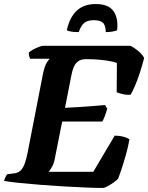

<svg xmlns="http://www.w3.org/2000/svg" viewBox="-31 -931 734 951"><path d="M478 0Q448 0 397.5 -2Q347 -4 288 -7.5Q229 -11 170.5 -15.5Q112 -20 64 -25Q16 -30 -11 -35Q-8 -45 -3.5 -54.5Q1 -64 5 -68L37 -72Q57 -74 69.5 -85Q82 -96 90.5 -118Q99 -140 106 -176L181 -561Q190 -605 201.5 -622Q213 -639 215 -640H118Q116 -646 113.5 -653Q111 -660 112 -671Q119 -678 133 -685.5Q147 -693 161.5 -698.5Q176 -704 182 -704H615Q631 -697 652 -680Q673 -663 683 -644Q673 -605 661 -568.5Q649 -532 637 -504.5Q625 -477 616 -462Q597 -460 576.5 -465Q556 -470 547 -474L548 -619Q539 -623 517 -627.5Q495 -632 464 -635Q433 -638 395 -638Q371 -638 356.5 -627.5Q342 -617 334.5 -599.5Q327 -582 323 -560L291 -397Q331 -399 363.5 -401Q396 -403 426.5 -405.5Q457 -408 489 -411L500 -393Q494 -370 487.5 -354Q481 -338 476 -329H277L241 -148Q236 -121 226.5 -104.5Q217 -88 210 -80H431L537 -259Q563 -259 583 -253Q603 -247 610 -241Q604 -205 593.5 -167.5Q583 -130 572.5 -98Q562 -66 554 -46Q547 -38 531.5 -27Q516 -16 501 -8Q486 0 478 0ZM359 -772Q333 -772 319 -775Q305 -778 300 -781Q313 -843 348 -877Q383 -911 443 -911Q507 -911 531.5 -875.5Q556 -840 549 -781Q543 -778 527.5 -775Q512 -772 493 -772Q492 -808 477.5 -819.5Q463 -831 434 -831Q405 -831 388 -819Q371 -807 359 -772Z"/></svg>

Font: Texturina Medium 12pt ExtraBold
Style: Italic
Weight: 800
Italic angle: -11°
Version: Version 1.002